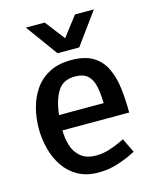

<svg xmlns="http://www.w3.org/2000/svg" viewBox="-108 -774 690 856"><g transform="rotate(-15 237.0 -346.0)"><path d="M241 8Q186 8 146.5 -14Q107 -36 82 -73Q57 -110 45 -156Q33 -202 33 -250Q33 -298 45 -344Q57 -390 82.5 -427Q108 -464 150 -486Q192 -508 251 -508Q314 -508 351.5 -485Q389 -462 408.5 -421.5Q428 -381 434.5 -328Q441 -275 441 -215H133Q133 -180 143 -146Q153 -112 179 -90Q205 -68 251 -68Q282 -68 312.5 -78Q343 -88 363 -97.5Q383 -107 383 -107L415 -41Q415 -41 390.5 -29Q366 -17 326.5 -4.5Q287 8 241 8ZM248 -433Q193 -433 168 -392Q143 -351 136 -285H342Q341 -329 334 -362.5Q327 -396 307 -414.5Q287 -433 248 -433ZM408 -700 301 -553H201L94 -700H181L251 -609L321 -700Z"/></g></svg>

Font: Epunda Sans Medium
Style: Regular
Weight: 500
Designer: Simon Atzbach
Foundry: typofactur
Version: Version 2.204; ttfautohint (v1.8.4.7-5d5b)